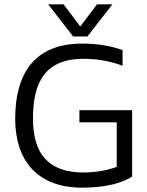

<svg xmlns="http://www.w3.org/2000/svg" viewBox="-20 -855 679 885"><path d="M383 -687 498 -835H427L350 -733L273 -835H202L317 -687ZM364 -60C201 -60 132 -149 132 -308C132 -480 191 -584 365 -584C431 -584 492 -572 545 -552V-624C492 -643 432 -654 358 -654C141 -654 50 -518 50 -308C50 -116 151 10 359 10C479 10 550 -16 589 -41V-347H346V-291H518V-86C477 -70 421 -60 364 -60Z"/></svg>

Font: Kanit Light
Style: Regular
Weight: 300
Designer: Katatrad Team
Foundry: CadsonDemak
Version: Version 1.000;PS 001.000;hotconv 1.0.88;makeotf.lib2.5.64775